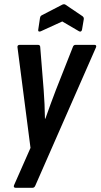

<svg xmlns="http://www.w3.org/2000/svg" viewBox="-20 -704 476 909"><path d="M53.4 185Q48.2 185 46.2 181.6Q44.2 178.2 46.4 173L124.4 -3.8L62.8 -479.8Q61.8 -486 64.9 -488.9Q68 -491.7 73.4 -491.7H159.5Q170.5 -491.7 170.5 -480.4L186.7 -278.6Q189.2 -245.2 190.8 -210.8Q192.4 -176.4 192.8 -142.2H194.8Q206.6 -175.8 219.2 -210.3Q231.9 -244.8 244.7 -278.2L324.5 -480.4Q327.9 -491.7 337.9 -491.7H426.9Q432.3 -491.7 434.6 -488.7Q436.9 -485.6 434.5 -479.8L147.5 174Q143.1 185 134.5 185ZM172.9 -555.8Q167.1 -553.4 163.5 -555.3Q159.9 -557.2 160.9 -562.8L169.3 -618.7Q170.7 -624.9 172.5 -627.4Q174.3 -630 179.1 -632.4L275.4 -682.2Q283.6 -685.6 289.4 -682.2L368.1 -629Q378.1 -623.2 376.7 -613.3L368.4 -564Q367.4 -557.8 363.5 -555.4Q359.6 -553 354.4 -555.8L274.8 -602.4Z"/></svg>

Font: Sofia Sans Condensed
Style: Italic
Weight: 400
Italic angle: -9°
Designer: Botio Nikoltchev, Ani Petrova
Foundry: lettersoup
Version: Version 4.101